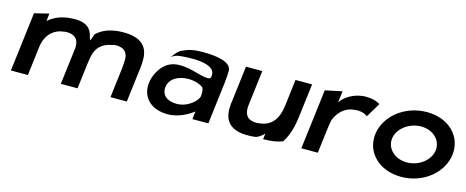

<svg xmlns="http://www.w3.org/2000/svg" viewBox="-33 -945 3420 1408"><g transform="rotate(15 1677.0 -241.0)"><path d="M212 -418 219 -476 109 -449 54 0H183L211 -229C220 -280 241 -316 269 -340C292 -359 322 -373 360 -376C365 -377 370 -378 376 -378C443 -378 470 -345 468 -284L433 0H560L584 -195C588 -224 592 -251 600 -277C612 -308 628 -330 651 -345C670 -358 694 -368 722 -372C730 -376 740 -378 752 -378C813 -378 841 -348 842 -296C841 -274 840 -249 837 -222L810 0H934L966 -260C969 -281 970 -300 970 -319C974 -439 899 -495 738 -482C669 -474 621 -455 578 -415C572 -399 566 -382 560 -364H559C556 -371 552 -378 550 -385C539 -449 497 -485 413 -485C320 -485 259 -459 212 -418Z M1234 -467C1204 -457 1179 -425 1161 -398C1179 -412 1194 -420 1223 -423C1263 -427 1513 -453 1485 -332C1476 -294 1356 -351 1272 -357C1242 -359 1220 -359 1194 -353C1134 -337 1099 -293 1075 -243C1060 -211 1053 -176 1054 -139C1062 -48 1131 13 1248 13C1335 13 1414 -39 1439 -60L1432 0H1553L1592 -320C1596 -353 1598 -383 1598 -413C1595 -477 1488 -495 1378 -495C1312 -495 1268 -484 1234 -467ZM1291 -78C1217 -78 1173 -115 1180 -176C1188 -243 1255 -277 1330 -277C1385 -277 1435 -255 1445 -239C1450 -221 1452 -200 1449 -179C1445 -144 1375 -78 1291 -78Z M1712 -473 1679 -203C1677 -190 1675 -177 1675 -165C1667 -61 1714 0 1822 9C1853 12 1885 10 1916 6C1941 -3 1960 -19 1976 -36L1971 8C2033 8 2080 0 2117 -15C2152 -68 2172 -133 2182 -213L2214 -473H2088L2064 -274C2052 -176 2012 -107 1913 -97C1907 -96 1901 -95 1894 -95C1826 -95 1800 -129 1802 -190C1803 -207 1806 -225 1808 -243L1836 -473Z M2728 -461C2715 -467 2689 -488 2618 -488C2533 -488 2457 -438 2432 -394L2443 -482L2315 -455L2259 0H2384L2409 -201C2411 -220 2415 -239 2419 -257C2439 -310 2485 -368 2563 -373C2568 -374 2574 -375 2580 -375C2634 -375 2654 -357 2662 -351Z M2883 -241C2892 -318 2976 -382 3067 -382C3159 -382 3224 -318 3215 -241C3206 -164 3124 -100 3032 -100C2941 -100 2874 -164 2883 -241ZM2756 -241C2739 -103 2848 13 3019 13C3189 13 3325 -103 3342 -241C3359 -379 3252 -495 3082 -495C2911 -495 2773 -379 2756 -241Z"/></g></svg>

Font: Bluebird
Style: ExtObl
Weight: 400
Designer: Jasper
Foundry: Cannot Into Space Fonts
Version: Version 0.98